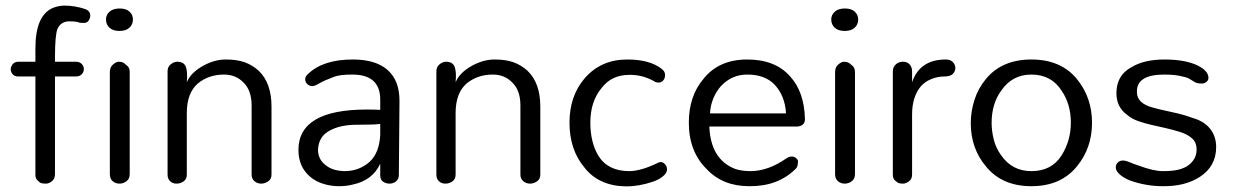

<svg xmlns="http://www.w3.org/2000/svg" viewBox="-20 -658 4418 688"><path d="M177 -383.9V-34.5Q177 -17.2 166.1 -8.6Q155.2 0 144.8 0Q134.5 0 128.2 -1.7Q121.8 -3.4 117.2 -9.2Q105.7 -17.2 106.9 -34.5V-383.9H46Q32.2 -383.9 25.3 -392Q18.4 -400 18.4 -410.3Q18.4 -418.4 25.3 -427.6Q32.2 -436.8 46 -436.8H106.9V-485.1Q106.9 -603.4 170.1 -629.9Q190.8 -637.9 211.5 -637.9Q248.3 -637.9 286.2 -625.3Q303.4 -618.4 303.4 -602.3Q303.4 -593.1 297.7 -584.5Q292 -575.9 282.2 -575.9Q272.4 -575.9 267.2 -576.4Q262.1 -577 257.5 -579.3Q244.8 -581.6 229.3 -581.6Q213.8 -581.6 203.4 -575.3Q193.1 -569 186.2 -555.2Q177 -533.3 177 -450.6V-436.8H251.7Q265.5 -436.8 273 -428.7Q280.5 -420.7 280.5 -410.3Q280.5 -400 273 -392Q265.5 -383.9 251.7 -383.9Z M456.3 -588.5Q456.3 -570.1 443.7 -558.6Q431 -547.1 408 -547.1Q385.1 -547.1 372.4 -558.6Q359.8 -570.1 359.8 -588.5Q359.8 -604.6 372.4 -616.1Q385.1 -627.6 408.6 -627.6Q432.2 -627.6 444.3 -616.1Q456.3 -604.6 456.3 -588.5ZM373.6 -400Q373.6 -417.2 385.1 -427Q396.6 -436.8 405.7 -436.8Q414.9 -436.8 420.7 -433.9Q426.4 -431 432.2 -425.3Q444.8 -417.2 444.8 -400V-34.5Q444.8 -17.2 433.3 -8.6Q421.8 0 408 0Q394.3 0 383.9 -8.6Q373.6 -17.2 373.6 -34.5Z M580.5 -403.4Q580.5 -418.4 592 -427.6Q603.4 -436.8 614.9 -436.8Q639.1 -436.8 646 -418.4Q652.9 -400 649.4 -363.2Q663.2 -397.7 709.2 -423Q749.4 -444.8 789.1 -444.8Q828.7 -444.8 856.3 -435.1Q883.9 -425.3 906.9 -404.6Q952.9 -360.9 952.9 -275.9V-32.2Q952.9 -16.1 940.8 -8Q928.7 0 916.1 0Q902.3 0 892 -8.6Q881.6 -17.2 881.6 -32.2V-280.5Q881.6 -334.5 851.7 -363.2Q824.1 -390.8 782.8 -390.8Q727.6 -390.8 688.5 -358.6Q649.4 -324.1 649.4 -252.9V-32.2Q649.4 -16.1 637.9 -8Q626.4 0 612.6 0Q598.9 0 589.7 -8.6Q580.5 -17.2 580.5 -32.2Z M1294.3 -265.5Q1318.4 -265.5 1342.5 -264.4V-301.1Q1342.5 -390.8 1242.5 -390.8Q1197.7 -390.8 1177 -382.8Q1140.2 -369 1124.1 -359.2Q1108 -349.4 1098.9 -349.4Q1089.7 -349.4 1081.6 -356.3Q1073.6 -363.2 1073.6 -374.7Q1073.6 -383.9 1083.9 -393.1Q1137.9 -444.8 1243.7 -444.8Q1365.5 -444.8 1400 -363.2Q1411.5 -334.5 1411.5 -296.6L1409.2 -31Q1409.2 -16.1 1398.9 -8Q1388.5 0 1375.9 0Q1363.2 0 1352.9 -6.9Q1342.5 -13.8 1342.5 -29.9V-71.3Q1314.9 -11.5 1243.7 3.4Q1221.8 9.2 1194.3 9.2Q1166.7 9.2 1139.7 1.1Q1112.6 -6.9 1092 -24.1Q1049.4 -59.8 1049.4 -120.7Q1049.4 -265.5 1294.3 -265.5ZM1342.5 -213.8Q1324.1 -211.5 1300 -211.5Q1275.9 -211.5 1250.6 -210.9Q1225.3 -210.3 1202.3 -205.2Q1179.3 -200 1160.9 -189.7Q1121.8 -169 1119.5 -121.8Q1119.5 -85.1 1149.4 -64.4Q1172.4 -46 1214.9 -44.8Q1266.7 -44.8 1304.6 -78.2Q1339.1 -110.3 1342.5 -174.7Z M1543.7 -403.4Q1543.7 -418.4 1555.2 -427.6Q1566.7 -436.8 1578.2 -436.8Q1602.3 -436.8 1609.2 -418.4Q1616.1 -400 1612.6 -363.2Q1626.4 -397.7 1672.4 -423Q1712.6 -444.8 1752.3 -444.8Q1792 -444.8 1819.5 -435.1Q1847.1 -425.3 1870.1 -404.6Q1916.1 -360.9 1916.1 -275.9V-32.2Q1916.1 -16.1 1904 -8Q1892 0 1879.3 0Q1865.5 0 1855.2 -8.6Q1844.8 -17.2 1844.8 -32.2V-280.5Q1844.8 -334.5 1814.9 -363.2Q1787.4 -390.8 1746 -390.8Q1690.8 -390.8 1651.7 -358.6Q1612.6 -324.1 1612.6 -252.9V-32.2Q1612.6 -16.1 1601.1 -8Q1589.7 0 1575.9 0Q1562.1 0 1552.9 -8.6Q1543.7 -17.2 1543.7 -32.2Z M2020.7 -218.4Q2020.7 -313.8 2074.7 -377Q2133.3 -444.8 2227.6 -444.8Q2308 -444.8 2350.6 -411.5Q2363.2 -402.3 2363.2 -389.7Q2363.2 -377 2356.3 -369.5Q2349.4 -362.1 2340.2 -362.1Q2331 -362.1 2326.4 -365.5Q2282.8 -390.8 2234.5 -389.7Q2171.3 -389.7 2135.6 -342.5Q2095.4 -294.3 2095.4 -218.4Q2095.4 -148.3 2124.1 -100Q2158.6 -44.8 2234.5 -44.8Q2275.9 -44.8 2335.6 -73.6Q2351.7 -82.8 2363.2 -69Q2370.1 -62.1 2370.1 -50Q2370.1 -37.9 2355.2 -25.9Q2340.2 -13.8 2319.5 -6.9Q2269 10.3 2221.8 9.8Q2174.7 9.2 2136.8 -8Q2098.9 -25.3 2073.6 -58.6Q2020.7 -121.8 2020.7 -218.4Z M2864.4 -231Q2864.4 -206.9 2836.8 -204.6H2521.8Q2526.4 -87.4 2613.8 -52.9Q2637.9 -44.8 2669 -44.8Q2733.3 -44.8 2800 -92Q2820.7 -103.4 2834.5 -89.7Q2841.4 -82.8 2839.1 -75.9Q2839.1 -59.8 2831 -52.9Q2767.8 10.3 2664.4 9.2Q2570.1 9.2 2512.6 -51.7Q2448.3 -114.9 2448.3 -218.4Q2448.3 -313.8 2501.1 -375.9Q2556.3 -444.8 2657.5 -444.8Q2758.6 -444.8 2811.5 -383.9Q2862.1 -328.7 2864.4 -231ZM2796.6 -251.7Q2793.1 -313.8 2756.3 -354Q2721.8 -390.8 2657.5 -390.8Q2602.3 -390.8 2563.2 -349.4Q2527.6 -308 2524.1 -251.7Z M3055.2 -588.5Q3055.2 -570.1 3042.5 -558.6Q3029.9 -547.1 3006.9 -547.1Q2983.9 -547.1 2971.3 -558.6Q2958.6 -570.1 2958.6 -588.5Q2958.6 -604.6 2971.3 -616.1Q2983.9 -627.6 3007.5 -627.6Q3031 -627.6 3043.1 -616.1Q3055.2 -604.6 3055.2 -588.5ZM2972.4 -400Q2972.4 -417.2 2983.9 -427Q2995.4 -436.8 3004.6 -436.8Q3013.8 -436.8 3019.5 -433.9Q3025.3 -431 3031 -425.3Q3043.7 -417.2 3043.7 -400V-34.5Q3043.7 -17.2 3032.2 -8.6Q3020.7 0 3006.9 0Q2993.1 0 2982.8 -8.6Q2972.4 -17.2 2972.4 -34.5Z M3248.3 -363.2Q3275.9 -444.8 3369 -444.8Q3386.2 -444.8 3394.8 -435.1Q3403.4 -425.3 3403.4 -414.4Q3403.4 -403.4 3394.8 -393.7Q3386.2 -383.9 3363.2 -383.9Q3340.2 -383.9 3317.2 -374.7Q3294.3 -365.5 3279.3 -348.3Q3248.3 -310.3 3248.3 -248.3V-32.2Q3248.3 -16.1 3236.8 -8Q3225.3 0 3216.1 0Q3206.9 0 3201.1 -1.7Q3195.4 -3.4 3189.7 -9.2Q3179.3 -16.1 3179.3 -32.2V-402.3Q3179.3 -417.2 3189.7 -427Q3200 -436.8 3215.5 -436.8Q3231 -436.8 3239.7 -427Q3248.3 -417.2 3248.3 -402.3Z M3458.6 -217.2Q3458.6 -258.6 3471.8 -300Q3485.1 -341.4 3512.6 -374.7Q3570.1 -444.8 3675.9 -444.8Q3781.6 -444.8 3839.1 -374.7Q3893.1 -308 3893.1 -218.4Q3893.1 -127.6 3839.1 -62.1Q3781.6 9.2 3675.9 9.2Q3570.1 9.2 3512.6 -62.1Q3458.6 -126.4 3458.6 -217.2ZM3533.3 -217.2Q3533.3 -189.7 3540.8 -158.6Q3548.3 -127.6 3567.8 -101.1Q3606.9 -44.8 3675.9 -44.8Q3748.3 -44.8 3783.9 -101.1Q3817.2 -154 3817.2 -218.4Q3817.2 -285.1 3783.9 -333.3Q3747.1 -390.8 3675.9 -390.8Q3606.9 -390.8 3567.8 -333.3Q3533.3 -286.2 3533.3 -217.2Z M4151.7 -390.8Q4051.7 -390.8 4054 -327.6Q4054 -287.4 4111.5 -272.4Q4131 -266.7 4153.4 -262.1Q4175.9 -257.5 4202.3 -251.1Q4228.7 -244.8 4256.3 -234.5Q4295.4 -223 4316.7 -196Q4337.9 -169 4337.9 -131Q4337.9 -62.1 4279.3 -24.1Q4226.4 10.3 4146 9.2Q4086.2 9.2 4028.7 -11.5Q4005.7 -20.7 3992 -33.3Q3978.2 -46 3978.2 -57.5Q3978.2 -69 3985.6 -75.9Q3993.1 -82.8 4003.4 -82.8Q4013.8 -82.8 4027 -77Q4040.2 -71.3 4060.9 -64.4Q4113.8 -44.8 4146 -44.8Q4178.2 -44.8 4197.7 -48.9Q4217.2 -52.9 4233.3 -62.1Q4267.8 -85.1 4267.8 -121.8Q4267.8 -148.3 4251.1 -162.6Q4234.5 -177 4208.6 -185.1Q4182.8 -193.1 4157.5 -198.9Q4132.2 -204.6 4106.9 -210.3Q4081.6 -216.1 4058.6 -224.1Q4035.6 -232.2 4019.5 -246Q3980.5 -273.6 3980.5 -324.1Q3980.5 -388.5 4034.5 -417.2Q4079.3 -444.8 4152.9 -444.8Q4227.6 -444.8 4272.4 -423Q4310.3 -403.4 4310.3 -379.3Q4310.3 -370.1 4302.9 -364.4Q4295.4 -358.6 4286.2 -358.6Q4269 -358.6 4260.3 -364.4Q4251.7 -370.1 4241.4 -375.9Q4231 -381.6 4217.2 -383.9Q4192 -390.8 4151.7 -390.8Z"/></svg>

Font: Mallanna
Style: Regular
Weight: 400
Designer: Purushoth Kumar Guthula
Foundry: Andhrapradesh Society for Knowledge Networks
Version: Version 1.0.4; ttfautohint (vUNKNOWN) -l 7 -r 28 -G 50 -x 13